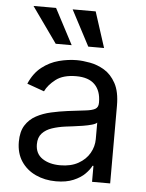

<svg xmlns="http://www.w3.org/2000/svg" viewBox="-55 -829 675 885"><g transform="rotate(5 282.0 -386.0)"><path d="M237.2 12.1Q185.4 12.1 143.1 -7.5Q100.9 -27 76 -64.3Q51.1 -101.6 51.1 -154.8Q51.1 -201.7 69.6 -231Q88.1 -260.3 119 -277Q149.9 -293.7 187.3 -302Q224.8 -310.4 262.8 -315.3Q312.5 -321.7 343.6 -325.1Q374.6 -328.5 389 -336.6Q403.4 -344.8 403.4 -365.1V-367.9Q403.4 -420.5 374.8 -449.6Q346.2 -478.7 288.4 -478.7Q228.3 -478.7 194.2 -452.4Q160.2 -426.1 146.3 -396.3L66.8 -424.7Q88.1 -474.4 123.8 -502.3Q159.4 -530.2 201.9 -541.4Q244.3 -552.6 285.5 -552.6Q311.8 -552.6 346.1 -546.3Q380.3 -540.1 412.5 -521Q444.6 -501.8 465.9 -463.1Q487.2 -424.4 487.2 -359.4V0H403.4V-73.9H399.1Q390.6 -56.1 370.7 -36Q350.9 -16 317.8 -2Q284.8 12.1 237.2 12.1ZM250 -63.2Q299.7 -63.2 334 -82.6Q368.3 -101.9 385.8 -132.6Q403.4 -163.4 403.4 -197.4V-274.1Q398.1 -267.8 380.1 -262.6Q362.2 -257.5 339 -253.7Q315.7 -250 293.9 -247.3Q272 -244.7 258.5 -242.9Q225.9 -238.6 197.6 -229.2Q169.4 -219.8 152.2 -201.2Q134.9 -182.5 134.9 -150.6Q134.9 -106.9 167.4 -85Q199.9 -63.2 250 -63.2ZM331.7 -619.3 245 -784.1H351.6L404.8 -619.3ZM181.1 -619.3 63.9 -784.1H168.3L255 -619.3Z"/></g></svg>

Font: Inter Alia
Style: Regular
Weight: 400
Designer: Rasmus Andersson (Latin, Greek, Cyrillic etc.) and Evan from Shavian.info (Shavian, old style figures)
Foundry: Shavian.info
Version: Version 0.001;git-37ab20767